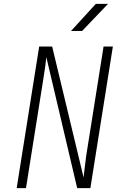

<svg xmlns="http://www.w3.org/2000/svg" viewBox="-20 -970 640 990"><path d="M66 0 182 -730H249L411 -55Q413 -75 416 -99Q419 -123 421.5 -143Q424 -163 425 -170L514 -730H562L446 0H378L219 -675Q218 -661 213.5 -629.5Q209 -598 203 -560L114 0ZM346 -810 474 -950H537L403 -810Z"/></svg>

Font: JetBrains Mono Thin
Style: Italic
Weight: 100
Italic angle: -9°
Monospace: yes
Designer: Philipp Nurullin, Konstantin Bulenkov
Foundry: JetBrains
Version: Version 2.305; ttfautohint (v1.8.4.7-5d5b)